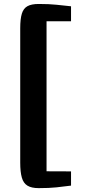

<svg xmlns="http://www.w3.org/2000/svg" viewBox="-20 -872 448 992"><path d="M84.5 -31.5V-726Q84.5 -774 92.8 -801.2Q101 -828.5 121.8 -840Q142.5 -851.5 180 -851.5Q234.5 -851.5 271.5 -847.5Q308.5 -843.5 347 -839.5V-762H220.5V13L347 13.5V87Q308.5 92 271.5 96Q234.5 100 180 100Q142.5 100 121.8 87.2Q101 74.5 92.8 45.5Q84.5 16.5 84.5 -31.5Z"/></svg>

Font: Koeln Type Sans
Style: Bold
Weight: 700
Designer: Eben Sorkin
Foundry: Eben Sorkin
Version: Version 2.001